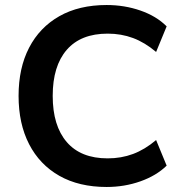

<svg xmlns="http://www.w3.org/2000/svg" viewBox="-20 -735 719 765"><path d="M405 10Q295 10 216.5 -34.5Q138 -79 96 -160.5Q54 -242 54 -353Q54 -464 96 -545Q138 -626 216.5 -670.5Q295 -715 405 -715Q476 -715 539.5 -693Q603 -671 644 -630L602 -528Q557 -566 510 -583.5Q463 -601 409 -601Q302 -601 246 -536.5Q190 -472 190 -353Q190 -234 246 -169Q302 -104 409 -104Q463 -104 510 -121.5Q557 -139 602 -177L644 -75Q603 -35 539.5 -12.5Q476 10 405 10Z"/></svg>

Font: NunitoSans3
Style: Bold
Weight: 700
Designer: Vernon Adams
Foundry: Vernon Adams
Version: Version 3.101;gftools[0.9.27]